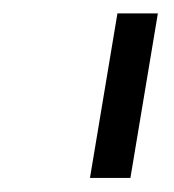

<svg xmlns="http://www.w3.org/2000/svg" viewBox="-20 -747 256 283"><path d="M212.7 -727.3 172.2 -484.7H112.6L153.1 -727.3Z"/></svg>

Font: Inter P Light
Style: Italic
Weight: 300
Italic angle: 9.39999°
Designer: Rasmus Andersson
Foundry: rsms
Version: Version 3.018;git-588b23468